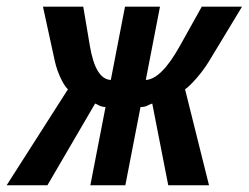

<svg xmlns="http://www.w3.org/2000/svg" viewBox="-70 -548 736 568"><path d="M242.2 -231.4Q230 -231.4 217.8 -238.8L211.4 -241.7L70.3 0H-50.3L130.9 -283.7Q119.6 -294.9 108.6 -318.8Q97.7 -342.8 92.3 -366.7L57.1 -528.3H176.3L195.8 -412.6Q212.4 -313.5 257.8 -311.5L299.8 -528.3H403.3L361.3 -311.5Q407.2 -313.5 462.4 -412.6L526.9 -528.3H646L548.3 -366.7Q532.7 -341.3 512.2 -317.6Q491.7 -293.9 477.5 -283.7L548.3 0H427.7L380.4 -241.7Q373 -239.3 365.7 -235.4Q358.4 -231.4 345.7 -231.4L300.8 0H197.3Z"/></svg>

Font: Liberation Mono
Style: Bold Italic
Weight: 700
Italic angle: -12°
Monospace: yes
Designer: Steve Matteson
Foundry: Ascender Corporation
Version: Version 2.1.5